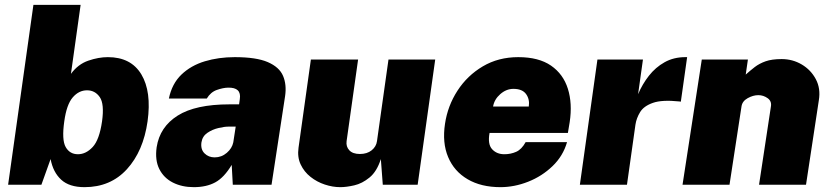

<svg xmlns="http://www.w3.org/2000/svg" viewBox="-20 -763 3434 793"><path d="M329 10Q266 10 232.5 -21Q199 -52 189 -106L151 0H13.5L118 -743H313L273 -458Q302.5 -498 344.8 -512.5Q387 -527 425.5 -527Q521 -527 563.8 -455.8Q606.5 -384.5 589.5 -262Q572 -138.5 504.2 -64.2Q436.5 10 329 10ZM302 -126Q335 -126 362.8 -155.8Q390.5 -185.5 401.5 -262Q411.5 -334 392 -362Q372.5 -390 339.5 -390Q305.5 -390 280.2 -360.5Q255 -331 245.5 -262Q234.5 -185.5 251.2 -155.8Q268 -126 302 -126Z M780.5 10Q731.5 10 694 -9Q656.5 -28 638 -64.8Q619.5 -101.5 627 -155Q640 -239 713.8 -285.5Q787.5 -332 927.5 -332H967.5L970.5 -354Q978 -402.5 921.5 -401Q901 -400.5 875.5 -391.5Q850 -382.5 834 -356H677.5Q690 -417 729.2 -454.8Q768.5 -492.5 825.8 -509.8Q883 -527 949.5 -527Q1038.5 -527 1086 -506.5Q1133.5 -486 1149 -449.8Q1164.5 -413.5 1157.5 -366L1101.5 0H941.5L937 -82Q905.5 -29.5 869 -9.8Q832.5 10 780.5 10ZM866.5 -113Q895 -113 916.8 -131.8Q938.5 -150.5 943.5 -175L953.5 -240H922.5Q907 -240 882.2 -234.2Q857.5 -228.5 836.8 -214.5Q816 -200.5 812 -175Q808 -146 824.8 -129.5Q841.5 -113 866.5 -113Z M1385.5 10Q1354 10 1321.5 -0.8Q1289 -11.5 1262.5 -32.5Q1236 -53.5 1221.8 -83.8Q1207.5 -114 1213 -153L1264 -517H1459L1411.5 -180Q1408.5 -157.5 1422.8 -142.2Q1437 -127 1466.5 -127Q1496 -127 1515 -142.2Q1534 -157.5 1537 -180L1584.5 -517H1777.5L1705 0H1561L1553 -106Q1536.5 -54.5 1506.2 -29.8Q1476 -5 1443.2 2.5Q1410.5 10 1385.5 10Z M2047 10Q1967 10 1911.2 -22.8Q1855.5 -55.5 1830.8 -114.5Q1806 -173.5 1818 -252Q1829 -326 1869.5 -388.5Q1910 -451 1974.2 -489Q2038.5 -527 2120.5 -527Q2205 -527 2255.8 -492Q2306.5 -457 2325.5 -396.2Q2344.5 -335.5 2333 -259L2325.5 -214H2002Q1993.5 -167.5 2012.5 -146.8Q2031.5 -126 2063 -126Q2089.5 -126 2112 -136Q2134.5 -146 2151 -176H2322Q2305.5 -118.5 2262 -76.8Q2218.5 -35 2161.5 -12.5Q2104.5 10 2047 10ZM2016.5 -323H2164Q2168.5 -352.5 2153 -374.2Q2137.5 -396 2100.5 -396Q2071 -396 2046.2 -374.2Q2021.5 -352.5 2016.5 -323Z M2375 0 2447.5 -517H2635.5L2615.5 -374Q2633 -415.5 2660.2 -450.2Q2687.5 -485 2725 -506Q2762.5 -527 2810.5 -527H2818L2792 -343Q2790.5 -343.5 2789.5 -343.5Q2788.5 -343.5 2786 -344Q2714.5 -351.5 2676.8 -338.2Q2639 -325 2623.8 -300Q2608.5 -275 2604.5 -248L2569.5 0Z M2799 0 2878.5 -517H3069L3060 -455Q3078.5 -471.5 3097.2 -486Q3116 -500.5 3142 -509.8Q3168 -519 3208.5 -519Q3253.5 -519 3291.2 -496.8Q3329 -474.5 3349.5 -436Q3370 -397.5 3362 -349L3309 0H3115L3164 -323Q3168 -345 3150.5 -357.5Q3133 -370 3112 -370Q3090.5 -370 3068 -357.5Q3045.5 -345 3042.5 -323L2993 0Z"/></svg>

Font: Public Sans Black
Style: Italic
Weight: 900
Italic angle: -8°
Designer: The Public Sans project authors (U.S. Web Design System). Libre Franklin designed by Pablo Impallari and Rodrigo Fuenzal
Version: Version 1.007; ttfautohint (v1.8.1) -l 8 -r 50 -G 200 -x 14 